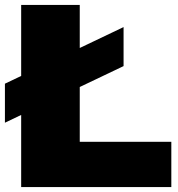

<svg xmlns="http://www.w3.org/2000/svg" viewBox="-21 -760 722 780"><path d="M65 0V-740H303V-184H675V0ZM-1 -261.5V-420L481 -650V-491.5Z"/></svg>

Font: Encode Sans Expanded Black
Style: Regular
Weight: 900
Width: 7
Designer: Multiple Designers
Foundry: Impallari Type
Version: Version 3.000; ttfautohint (v1.8.3) -l 8 -r 50 -G 200 -x 14 